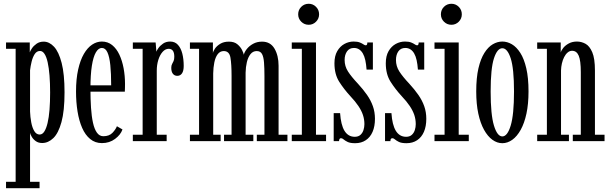

<svg xmlns="http://www.w3.org/2000/svg" viewBox="-20 -749 3241 1019"><path d="M12 250V216H63V-490H12V-523.5H138V-471Q140.5 -479 149.5 -492.5Q158.5 -506 174.2 -517Q190 -528 212 -528Q241.5 -528 266.8 -501Q292 -474 307.2 -414.8Q322.5 -355.5 322.5 -259Q322.5 -160 306.2 -101Q290 -42 263 -16Q236 10 204 10Q183.5 10 169.8 0Q156 -10 148.5 -23Q141 -36 139.5 -44V216H190V250ZM190.5 -35Q205 -35 215.2 -51Q225.5 -67 232.5 -96.2Q239.5 -125.5 242.8 -166.8Q246 -208 246 -257.5Q246 -307.5 242.8 -348.2Q239.5 -389 233 -418.2Q226.5 -447.5 216.2 -463Q206 -478.5 192.5 -478.5Q175 -478.5 164.2 -462Q153.5 -445.5 147.8 -421.8Q142 -398 139.5 -376V-157Q140.5 -128 145.8 -99.8Q151 -71.5 162 -53.2Q173 -35 190.5 -35Z M521 10.5Q485 10.5 458.8 -11Q432.5 -32.5 416 -70.2Q399.5 -108 391.5 -157.5Q383.5 -207 383.5 -263Q383.5 -330 394.8 -380Q406 -430 425.2 -463Q444.5 -496 469 -512.2Q493.5 -528.5 520.5 -528.5Q552 -528.5 575.2 -509.8Q598.5 -491 613.5 -459Q628.5 -427 636 -386.8Q643.5 -346.5 643.5 -303.5Q643.5 -293 643.2 -282.8Q643 -272.5 642.5 -262.5H453V-296H570Q570 -359 565.5 -403.2Q561 -447.5 550.2 -471Q539.5 -494.5 520.5 -494.5Q502.5 -494.5 488.8 -471Q475 -447.5 467.5 -399.8Q460 -352 460 -278Q460 -223.5 463 -177.5Q466 -131.5 473.5 -97.5Q481 -63.5 494.5 -44.8Q508 -26 528.5 -26Q559.5 -26 576.8 -44Q594 -62 600.5 -79L630 -62Q620.5 -34 590.8 -11.8Q561 10.5 521 10.5Z M685 0V-34H737V-490H685V-523.5H806L810 -474.5Q811.5 -480.5 820.5 -493.5Q829.5 -506.5 845.2 -517.5Q861 -528.5 883 -528.5Q908.5 -528.5 924.2 -511.2Q940 -494 947.5 -464.8Q955 -435.5 955 -399Q955 -373 946 -359.8Q937 -346.5 921 -346.5Q906.5 -346.5 897.8 -357.2Q889 -368 889 -389Q889 -401.5 893.2 -409Q897.5 -416.5 901.2 -425Q905 -433.5 905 -448Q905 -470 897.2 -480Q889.5 -490 875.5 -490Q857.5 -490 843 -473.8Q828.5 -457.5 820.2 -431Q812 -404.5 812 -374V-34H864.5V0Z M988 0V-34H1036.5V-490H988V-523.5H1110V-467Q1111 -476 1120.5 -490.5Q1130 -505 1148.8 -516.5Q1167.5 -528 1195 -528Q1223.5 -528 1240.2 -513.8Q1257 -499.5 1265 -482.8Q1273 -466 1274 -458.5Q1277 -472.5 1289.8 -488.8Q1302.5 -505 1323.2 -516.5Q1344 -528 1371 -528Q1415 -528 1436.8 -491Q1458.5 -454 1458.5 -400V-34H1505.5V0H1343V-34H1383.5V-345.5Q1383.5 -387.5 1381.2 -417.2Q1379 -447 1370.5 -462.5Q1362 -478 1342.5 -478Q1322.5 -478 1309.5 -461.8Q1296.5 -445.5 1290.2 -419.2Q1284 -393 1283.5 -363.5V-34H1324.5V0H1169V-34H1209V-345.5Q1209 -408.5 1203 -443.2Q1197 -478 1167.5 -478Q1148 -478 1135.5 -461.5Q1123 -445 1117.5 -417.8Q1112 -390.5 1111.5 -359.5V-34H1151V0Z M1528.5 0V-34H1582V-490H1528.5V-523.5H1657V-34H1710.5V0ZM1618.5 -617.5Q1595 -617.5 1578.8 -633.8Q1562.5 -650 1562.5 -673Q1562.5 -696.5 1578.8 -712.8Q1595 -729 1618.5 -729Q1641 -729 1657.2 -712.8Q1673.5 -696.5 1673.5 -673Q1673.5 -650 1657.2 -633.8Q1641 -617.5 1618.5 -617.5Z M1865 11Q1838.5 11 1824.8 4.2Q1811 -2.5 1803.8 -9Q1796.5 -15.5 1790 -15.5Q1784 -15.5 1781.8 -11.2Q1779.5 -7 1779.5 0H1751V-148.5H1785Q1787 -118 1792.8 -94.5Q1798.5 -71 1808 -55.2Q1817.5 -39.5 1831.2 -31.2Q1845 -23 1863 -23Q1881.5 -23 1892.8 -33Q1904 -43 1909 -58.5Q1914 -74 1914 -90Q1914 -115.5 1906.2 -138.8Q1898.5 -162 1882.2 -186.2Q1866 -210.5 1840 -238Q1805.5 -275.5 1780.2 -315.2Q1755 -355 1755 -413Q1755 -452 1769.8 -477.5Q1784.5 -503 1807.8 -515.8Q1831 -528.5 1857 -528.5Q1877.5 -528.5 1889.8 -523.5Q1902 -518.5 1909 -513.5Q1916 -508.5 1921 -508.5Q1925.5 -508.5 1927.5 -512Q1929.5 -515.5 1929.5 -523.5H1959V-379.5H1925.5Q1923.5 -408 1918.8 -429.5Q1914 -451 1905.8 -465.2Q1897.5 -479.5 1885.8 -487Q1874 -494.5 1858.5 -494.5Q1834.5 -494.5 1821.8 -476.5Q1809 -458.5 1809 -430.5Q1809 -397.5 1827 -369.5Q1845 -341.5 1879.5 -305Q1907.5 -274.5 1927.8 -245.5Q1948 -216.5 1959 -185.5Q1970 -154.5 1970 -118.5Q1970 -78.5 1957.5 -49.5Q1945 -20.5 1921.2 -4.8Q1897.5 11 1865 11Z M2137.5 11Q2111 11 2097.2 4.2Q2083.5 -2.5 2076.2 -9Q2069 -15.5 2062.5 -15.5Q2056.5 -15.5 2054.2 -11.2Q2052 -7 2052 0H2023.5V-148.5H2057.5Q2059.5 -118 2065.2 -94.5Q2071 -71 2080.5 -55.2Q2090 -39.5 2103.8 -31.2Q2117.5 -23 2135.5 -23Q2154 -23 2165.2 -33Q2176.5 -43 2181.5 -58.5Q2186.5 -74 2186.5 -90Q2186.5 -115.5 2178.8 -138.8Q2171 -162 2154.8 -186.2Q2138.5 -210.5 2112.5 -238Q2078 -275.5 2052.8 -315.2Q2027.5 -355 2027.5 -413Q2027.5 -452 2042.2 -477.5Q2057 -503 2080.2 -515.8Q2103.5 -528.5 2129.5 -528.5Q2150 -528.5 2162.2 -523.5Q2174.5 -518.5 2181.5 -513.5Q2188.5 -508.5 2193.5 -508.5Q2198 -508.5 2200 -512Q2202 -515.5 2202 -523.5H2231.5V-379.5H2198Q2196 -408 2191.2 -429.5Q2186.5 -451 2178.2 -465.2Q2170 -479.5 2158.2 -487Q2146.5 -494.5 2131 -494.5Q2107 -494.5 2094.2 -476.5Q2081.5 -458.5 2081.5 -430.5Q2081.5 -397.5 2099.5 -369.5Q2117.5 -341.5 2152 -305Q2180 -274.5 2200.2 -245.5Q2220.5 -216.5 2231.5 -185.5Q2242.5 -154.5 2242.5 -118.5Q2242.5 -78.5 2230 -49.5Q2217.5 -20.5 2193.8 -4.8Q2170 11 2137.5 11Z M2286 0V-34H2339.5V-490H2286V-523.5H2414.5V-34H2468V0ZM2376 -617.5Q2352.5 -617.5 2336.2 -633.8Q2320 -650 2320 -673Q2320 -696.5 2336.2 -712.8Q2352.5 -729 2376 -729Q2398.5 -729 2414.8 -712.8Q2431 -696.5 2431 -673Q2431 -650 2414.8 -633.8Q2398.5 -617.5 2376 -617.5Z M2646 11Q2618.5 11 2593.5 -7Q2568.5 -25 2549 -60Q2529.5 -95 2518.5 -146Q2507.5 -197 2507.5 -263.5Q2507.5 -336 2519.2 -386.5Q2531 -437 2550.8 -468.2Q2570.5 -499.5 2595.2 -514Q2620 -528.5 2646 -528.5Q2672 -528.5 2696.8 -514Q2721.5 -499.5 2741.5 -468.2Q2761.5 -437 2773.2 -386.5Q2785 -336 2785 -263.5Q2785 -197 2774 -146Q2763 -95 2743.5 -60Q2724 -25 2698.8 -7Q2673.5 11 2646 11ZM2646 -25Q2673 -25 2690.5 -82.8Q2708 -140.5 2708 -263.5Q2708 -385.5 2690.5 -439.2Q2673 -493 2646 -493Q2619 -493 2601.5 -439.2Q2584 -385.5 2584 -263.5Q2584 -140.5 2601.5 -82.8Q2619 -25 2646 -25Z M2831 0V-34H2882.5V-490H2831V-523.5H2956V-470Q2958.5 -481 2969.5 -494.8Q2980.5 -508.5 2999 -518.5Q3017.5 -528.5 3042 -528.5Q3065.5 -528.5 3087.2 -516.8Q3109 -505 3123.2 -472Q3137.5 -439 3137.5 -374.5V-34H3188.5V0H3020V-34H3062.5V-366.5Q3062.5 -427 3051.5 -453.2Q3040.5 -479.5 3016 -479.5Q3003.5 -479.5 2992.8 -470.5Q2982 -461.5 2974.2 -446.2Q2966.5 -431 2962.2 -412.5Q2958 -394 2957.5 -375V-34H2999.5V0Z"/></svg>

Font: Imbue Thin 10pt
Style: Regular
Weight: 400
Version: Version 1.102